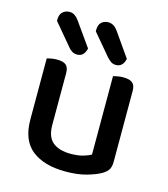

<svg xmlns="http://www.w3.org/2000/svg" viewBox="-107 -786 774 884"><g transform="rotate(15 279.5 -343.5)"><path d="M69 -467Q76 -469 89 -471.5Q102 -474 117 -474Q146 -474 159.5 -463Q173 -452 173 -425V-178Q173 -120 203.5 -95.5Q234 -71 288 -71Q323 -71 347 -78Q371 -85 385 -93V-467Q393 -469 405.5 -471.5Q418 -474 433 -474Q462 -474 476 -463Q490 -452 490 -425V-88Q490 -66 483 -52Q476 -38 455 -25Q429 -10 386.5 2Q344 14 287 14Q184 14 126.5 -31.5Q69 -77 69 -176ZM70 -646V-652Q70 -677 83.5 -689Q97 -701 116 -701Q130 -701 141 -693.5Q152 -686 161 -673L241 -560Q232 -520 199 -520Q185 -520 174 -527Q163 -534 155 -545ZM255 -646V-652Q255 -677 268 -689Q281 -701 300 -701Q315 -701 326.5 -693.5Q338 -686 347 -673L426 -560Q417 -520 384 -520Q370 -520 360 -527Q350 -534 340 -545Z"/></g></svg>

Font: Baloo Thambi 2 Medium
Style: Regular
Weight: 500
Designer: Aadarsh Rajan and Ek Type
Foundry: Ek Type
Version: Version 1.640;hotconv 1.0.111;makeotfexe 2.5.65597; ttfautoh